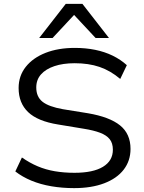

<svg xmlns="http://www.w3.org/2000/svg" viewBox="-20 -961 744 990"><path d="M362 9Q301 9 245 -0.5Q189 -10 142 -29.5Q95 -49 59 -77L93 -149Q133 -121 174.5 -103.5Q216 -86 263 -78Q310 -70 364 -70Q460 -70 511 -101Q562 -132 562 -189Q562 -223 545.5 -243.5Q529 -264 496 -276.5Q463 -289 413 -297L280 -319Q174 -336 125 -383Q76 -430 76 -507Q76 -570 113 -616.5Q150 -663 215 -688.5Q280 -714 366 -714Q422 -714 471 -704Q520 -694 561 -674Q602 -654 634 -625L600 -554Q549 -597 493 -616Q437 -635 365 -635Q305 -635 260.5 -620Q216 -605 191.5 -577.5Q167 -550 167 -510Q167 -462 199 -436.5Q231 -411 304 -398L434 -377Q545 -358 599 -314.5Q653 -271 653 -193Q653 -132 618 -86.5Q583 -41 517.5 -16Q452 9 362 9ZM182 -765 319 -941H405L542 -765H473L362 -884L251 -765Z"/></svg>

Font: Nunito Sans 10pt SemiExpanded
Style: Regular
Weight: 400
Width: 6
Designer: Vernon Adams
Foundry: Vernon Adams
Version: Version 3.101;gftools[0.9.27]